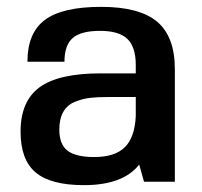

<svg xmlns="http://www.w3.org/2000/svg" viewBox="-20 -530 590 560"><path d="M386 -50Q339 10 225 10Q128 10 84 -27Q40 -64 40 -146Q40 -235 95.5 -275.5Q151 -316 273 -316H376V-340Q376 -393 351.5 -416.5Q327 -440 272 -440Q216 -440 192 -419Q168 -398 168 -350H60Q60 -434 111 -472Q162 -510 275 -510Q387 -510 438.5 -466.5Q490 -423 490 -328V0H400ZM376 -247H295Q263 -247 242 -244.5Q221 -242 198.5 -233Q176 -224 164.5 -203.5Q153 -183 153 -152Q153 -109 177 -90.5Q201 -72 255 -72Q315 -72 344 -100.5Q373 -129 376 -191Z"/></svg>

Font: Fivo Sans Med
Style: Regular
Weight: 450
Designer: Alexander Slobzheninov
Foundry: Alexander Slobzheninov
Version: 1.0